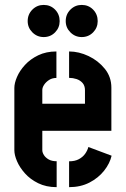

<svg xmlns="http://www.w3.org/2000/svg" viewBox="-20 -772 519 792"><path d="M317.1 -619.1Q289.9 -619.1 270.5 -638.5Q251.1 -657.8 251.1 -685Q251.1 -713 270.5 -732.4Q289.9 -751.7 317.1 -751.7Q345.1 -751.7 364.1 -732.4Q383 -713 383 -685Q383 -657.8 364.1 -638.5Q345.1 -619.1 317.1 -619.1ZM160.2 -619.1Q133 -619.1 113.6 -638.5Q94.2 -657.8 94.2 -685Q94.2 -713 113.6 -732.4Q133 -751.7 160.2 -751.7Q188.2 -751.7 207.2 -732.4Q226.1 -713 226.1 -685Q226.1 -657.8 207.2 -638.5Q188.2 -619.1 160.2 -619.1ZM213.7 0Q170.5 0 137.6 -16.2Q104.6 -32.4 82.8 -57Q61 -81.5 50.1 -107.1Q39.2 -132.7 39.2 -152.3V-409.4Q39.2 -429 50.1 -454.5Q61 -480.1 83.1 -504.2Q105.2 -528.3 137.8 -544Q170.3 -559.7 212.7 -559.7V-450.5Q195.4 -450.5 182.4 -442.1Q169.5 -433.7 162 -422.4Q154.5 -411.1 154.5 -400.6V-344.1H330.5V-399.8Q330.5 -418.4 320.6 -429.7Q310.7 -440.9 295.7 -445.9Q280.6 -450.8 265 -450.8V-559.7Q305.4 -559.7 345.4 -540.7Q385.3 -521.7 412.3 -488.3Q439.4 -454.9 439.4 -410.4V-232.4H154.5V-152.3Q154.5 -143.3 161 -132.6Q167.5 -122 180.6 -114.4Q193.7 -106.9 213.7 -106.9ZM265 0V-106.6Q288.9 -106.6 305.1 -115.3Q321.4 -124 331 -137.4Q340.6 -150.8 344.6 -165.6L440.4 -129.7Q433 -97.7 409.4 -67.8Q385.7 -37.9 349 -18.9Q312.3 0 265 0Z"/></svg>

Font: Stick No Bills ExtraLight
Style: Regular
Weight: 200
Designer: Kosala Senevirathne, Siva Puranthara, Lasantha Premarathna, Tharique Azeez
Foundry: mooniak
Version: Version 2.000